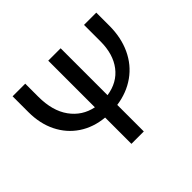

<svg xmlns="http://www.w3.org/2000/svg" viewBox="-147 -866 1074 1074"><g transform="rotate(-45 390.5 -329.0)"><path d="M721 -658V-555Q721 -461 686.5 -387Q652 -313 588 -267.5Q524 -222 439 -210V0H341V-208Q256 -216 192.5 -258.5Q129 -301 94 -371.5Q59 -442 59 -533V-658H159V-555Q159 -443 208.5 -374.5Q258 -306 341 -289V-658H439V-287Q527 -300 575.5 -363.5Q624 -427 624 -528V-658Z"/></g></svg>

Font: Ysabeau Semibold
Style: Regular
Weight: 600
Designer: Christian Thalmann (Catharsis Fonts)
Version: Version 0.003